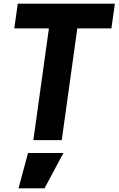

<svg xmlns="http://www.w3.org/2000/svg" viewBox="-20 -765 647 1048"><path d="M317 0 402 -610H588L607 -745H77L58 -610H247L162 0ZM223 263 326 70H133L81 263Z"/></svg>

Font: Plus Jakarta Sans ExtraBold
Style: Italic
Weight: 800
Italic angle: -8°
Designer: Gumpita Rahayu
Foundry: Tokotype
Version: Version 2.071;gftools[0.9.30]